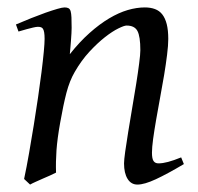

<svg xmlns="http://www.w3.org/2000/svg" viewBox="-20 -477 534 517"><path d="M475.1 -35.2Q430.7 -8.8 399.7 5.6Q368.7 20 350.1 20Q333 20 323.5 4.6Q314 -10.7 314 -37.1Q314 -45.9 317.1 -68.6Q320.3 -91.3 325.2 -121.6Q330.1 -151.9 335.9 -186Q341.8 -220.2 346.7 -251Q351.6 -281.7 354.7 -306.2Q357.9 -330.6 357.9 -341.8Q357.9 -378.9 350.1 -393.6Q342.3 -408.2 320.8 -408.2Q314.5 -408.2 298.6 -400.4Q282.7 -392.6 262.7 -377Q242.7 -361.3 220.9 -337.9Q199.2 -314.5 181.2 -283.2Q167.5 -259.8 158.9 -227.1Q150.4 -194.3 142.1 -147Q134.3 -103.5 132.1 -72.3Q129.9 -41 130.9 -12.2Q124.5 -8.8 115 -4.6Q105.5 -0.5 95.5 3.9Q85.4 8.3 76.2 12.5Q66.9 16.6 61 20L44.9 4.9Q51.8 -27.3 58.3 -64.9Q64.9 -102.5 71 -140.4Q77.1 -178.2 82.5 -215.1Q87.9 -252 91.8 -283Q95.7 -314 97.9 -337.4Q100.1 -360.8 100.1 -372.1Q100.1 -383.3 98.9 -389.9Q97.7 -396.5 95.5 -399.7Q93.3 -402.8 89.8 -403.8Q86.4 -404.8 82 -404.8Q77.6 -404.8 69.1 -402.8Q60.5 -400.9 51.8 -398.4Q41.5 -395.5 29.8 -392.1L22.9 -411.1Q43.5 -419.9 64.2 -428.2Q85 -436.5 103 -442.9Q121.1 -449.2 134.5 -453.1Q147.9 -457 153.8 -457Q160.6 -457 164.6 -454.8Q168.5 -452.6 170.2 -446.8Q171.9 -440.9 172.4 -430.2Q172.9 -419.4 172.9 -401.9Q172.9 -396.5 172.4 -387.2Q171.9 -377.9 171.1 -367.4Q170.4 -356.9 169.4 -346.9Q168.5 -336.9 168 -331.1Q194.3 -364.3 221.2 -388.2Q248 -412.1 273.9 -427.5Q299.8 -442.9 324 -450Q348.1 -457 370.1 -457Q385.3 -457 397.2 -452.6Q409.2 -448.2 417 -438.2Q424.8 -428.2 429 -411.9Q433.1 -395.5 433.1 -372.1Q433.1 -355 429.9 -329.6Q426.8 -304.2 421.9 -274.7Q417 -245.1 411.1 -213.9Q405.3 -182.6 400.4 -154.3Q395.5 -126 392.3 -102.8Q389.2 -79.6 389.2 -65.9Q389.2 -49.3 393.6 -43.2Q397.9 -37.1 406.7 -37.1Q418 -37.1 432.6 -41Q447.3 -44.9 467.8 -53.2Z"/></svg>

Font: Gentium Plus APac
Style: Italic
Weight: 400
Italic angle: -8°
Designer: J. Victor Gaultney, Annie Olsen, Iska Routamaa, Becca Hirsbrunner
Foundry: SIL International
Version: Version 5.000